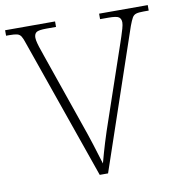

<svg xmlns="http://www.w3.org/2000/svg" viewBox="-80 -788 811 863"><g transform="rotate(-10 325.5 -357.0)"><path d="M82 -640Q75 -662 68.5 -672.5Q62 -683 50 -686Q38 -689 16 -689H0V-714H228V-689H184Q148 -689 138 -681.5Q128 -674 128 -657Q128 -647 132.5 -630.5Q137 -614 143 -597.5Q149 -581 152 -571L264 -248Q286 -186 301 -138.5Q316 -91 329 -48Q341 -93 354.5 -137.5Q368 -182 391 -248L501 -570Q504 -579 509.5 -595.5Q515 -612 520 -629.5Q525 -647 525 -657Q525 -674 514.5 -681.5Q504 -689 467 -689H429V-714H651V-689H628Q605 -689 593.5 -685.5Q582 -682 575.5 -670.5Q569 -659 560 -635L344 0H306Z"/></g></svg>

Font: Noto Serif Tamil ExtraLight
Style: Italic
Weight: 200
Italic angle: -12°
Designer: Indian Type Foundry, Tom Grace, and the Monotype Design Team
Foundry: Monotype Imaging Inc.
Version: Version 2.003; ttfautohint (v1.8.4.7-5d5b)